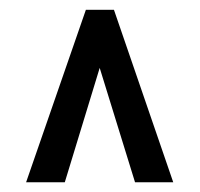

<svg xmlns="http://www.w3.org/2000/svg" viewBox="-20 -731 411 395"><path d="M185.1 -591.3 113.3 -356H33.7L156.7 -710.9H214.4L336.4 -356H257.8Z"/></svg>

Font: Roboto Condensed
Style: Regular
Weight: 400
Designer: Google
Version: Version 2.001047; 2015